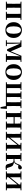

<svg xmlns="http://www.w3.org/2000/svg" viewBox="2898 -3490 775 6610"><g transform="rotate(90 3285.0 -184.5)"><path d="M105.9 0H247.6C245.6 -50.2 244.6 -165.3 244.6 -234.8V-301.2C244.6 -370.2 245.6 -485.5 247.6 -535.7H105.9C108.6 -485.5 109.6 -370.2 109.6 -301.2V-234.8C109.6 -165.3 108.6 -50.2 105.9 0ZM454.4 0H594.9C592.9 -50.2 591.9 -165.3 591.9 -234.8V-301.2C591.9 -370.2 592.9 -485.5 594.9 -535.7H454.4C456.4 -485.5 457.4 -370.2 457.4 -301.2V-234.8C457.4 -165.3 456.4 -50.2 454.4 0ZM37.2 0H317V-29.9L208.6 -40.2H147L37.2 -29.9ZM385 0H664.5V-29.9L557.1 -40.2H494.5L385 -29.9ZM37.2 -506.8 147 -495.5H176.9V-535.7H37.2ZM525.4 -495.5H557.1L664.3 -506.8V-535.7H525.4ZM176.9 -501.8H525.4V-535.7H176.9Z M1014 16.2C1171.7 16.2 1286.4 -90.2 1286.4 -269.8C1286.4 -449.1 1162 -551.9 1014 -551.9C866.7 -551.9 742.6 -447.6 742.6 -269.8C742.6 -92.4 855.5 16.2 1014 16.2ZM1014 -17.5C933.3 -17.5 886.2 -100.3 886.2 -268.1C886.2 -436.6 933.3 -518 1014 -518C1095.2 -518 1141.7 -436.6 1141.7 -268.1C1141.7 -100.3 1095.2 -17.5 1014 -17.5Z M1673.3 -42.8H1731.2L1924.2 -512.1H1933.2V-535.7H1900L1737.9 -144.6H1759.1L1589.3 -535.7H1461.7V-510.6H1471.5ZM1908.3 0H2042.1C2039.4 -50.2 2038.4 -165.3 2038.4 -234.8V-301.2C2038.4 -370.2 2039.4 -485.5 2042.1 -535.7H1918.2L1909.9 -217.9ZM1363.2 0H1567.9V-29.9L1477.5 -37.3H1458.9L1363.2 -29.9ZM1831.5 0H2111.1V-29.9L2002.6 -40.2H1940.3L1831.5 -29.9ZM1367.2 -506.8 1462.5 -495.5H1473.8V-535.7H1367.2ZM1449.1 0H1488V-219.6L1476.1 -535.7H1449.1ZM1970.6 -495.5H2002.9L2111.3 -506.8V-535.7H1970.6Z M2460 16.2C2617.7 16.2 2732.4 -90.2 2732.4 -269.8C2732.4 -449.1 2608 -551.9 2460 -551.9C2312.7 -551.9 2188.6 -447.6 2188.6 -269.8C2188.6 -92.4 2301.5 16.2 2460 16.2ZM2460 -17.5C2379.3 -17.5 2332.2 -100.3 2332.2 -268.1C2332.2 -436.6 2379.3 -518 2460 -518C2541.2 -518 2587.7 -436.6 2587.7 -268.1C2587.7 -100.3 2541.2 -17.5 2460 -17.5Z M2877.9 0H3013.7C3011.4 -50.2 3010.4 -165.3 3010.4 -234.8V-301.2C3010.4 -370.2 3011.4 -485.5 3013.7 -535.7H2877.9C2880.6 -485.5 2881.6 -370.2 2881.6 -301.2V-234.8C2881.6 -165.3 2880.6 -50.2 2877.9 0ZM3189.4 0H3322.3C3320.3 -50.2 3319 -165.3 3319 -234.8V-301.2C3319 -370.2 3320.3 -485.5 3322.3 -535.7H3189.4C3192.1 -485.5 3193.1 -370.2 3193.1 -301.2V-234.8C3193.1 -165.3 3192.1 -50.2 3189.4 0ZM3497 0H3633C3630.3 -50.2 3629.3 -165.3 3629.3 -234.8V-301.2C3629.3 -370.2 3630.3 -485.5 3633 -535.7H3497C3499 -485.5 3500 -370.2 3500 -301.2V-234.8C3500 -165.3 3499 -50.2 3497 0ZM3666.4 183.5H3714L3729 -33.6H2948.9V0H3677.3L3625.9 -32.6ZM2809.2 -506.8 2919 -495.5H2979.1L3075.7 -506.8V-535.7H2809.2ZM3128.4 -506.8 3229.5 -495.5H3285.7L3382.8 -506.8V-535.7H3128.4ZM3435.9 -506.8 3533.8 -495.5H3594.7L3701.7 -506.8V-535.7H3435.9ZM2809.2 0H2948.9V-40.2H2919L2809.2 -29.9Z M3870.9 0H4012.6C4010.6 -50.2 4009.6 -165.3 4009.6 -270.6V-291.8C4009.6 -370.2 4010.6 -485.5 4012.6 -535.7H3870.9C3873.6 -485.5 3874.6 -370.2 3874.6 -301.2V-234.8C3874.6 -165.3 3873.6 -50.2 3870.9 0ZM4231.6 0H4373C4371 -50.2 4370 -165.3 4370 -234.8V-301.2C4370 -370.2 4371 -485.5 4373 -535.7H4231.6C4234.6 -485.5 4235.6 -370.2 4235.6 -291.8V-270.6C4235.6 -165.3 4234.6 -50.2 4231.6 0ZM3802.2 0H4081.8V-29.9L3973.6 -40.2H3912L3802.2 -29.9ZM3802.2 -506.8 3912 -495.5H3973.6L4081.8 -506.8V-535.7H3802.2ZM4163.2 0H4442.4V-29.9L4334.5 -40.2H4271.9L4163.2 -29.9ZM4163.2 -506.8 4271.9 -495.5H4334.5L4442.4 -506.8V-535.7H4163.2ZM3941.9 -265.9H4302.1V-301H3941.9Z M4517.2 0H4796.8V-29.9L4694.4 -40.2H4626L4517.2 -29.9ZM4895.6 0H5169V-29.9L5060.3 -40.2H4992.5L4895.6 -29.9ZM4585.9 0H4718.4V-535.7H4585.9C4588.6 -485.5 4589.6 -370.2 4589.6 -301.2V-234.8C4589.6 -165.3 4588.6 -50.2 4585.9 0ZM4689.7 -51.6 4855.2 -257.7 5019.5 -460.9H5043.7L4996 -485.4L4825.6 -274.4L4666.4 -77.8H4641.4ZM4967.8 0H5099.6C5097.6 -50.2 5096.6 -165.3 5096.6 -234.8V-301.2C5096.6 -370.2 5097.6 -485.5 5099.6 -535.7H4967.8ZM4517.2 -506.8 4627 -495.5H4694.7L4796.8 -506.8V-535.7H4517.2ZM4895.6 -506.8 4992.8 -495.5H5060.5L5169 -506.8V-535.7H4895.6Z M5244.2 0H5523.8V-29.9L5415.6 -40.2H5354L5244.2 -29.9ZM5244.2 -506.8 5354 -495.5H5415.6L5523.8 -506.8V-535.7H5244.2ZM5312.9 0H5454.6C5452.6 -50.2 5451.6 -165.3 5451.6 -269.3V-289.8C5451.6 -370.2 5452.6 -485.5 5454.6 -535.7H5312.9C5315.6 -485.5 5316.6 -370.2 5316.6 -301.2V-234.8C5316.6 -165.3 5315.6 -50.2 5312.9 0ZM5629.8 -64.1C5643.5 -7.8 5669.7 10.2 5743.2 10.2C5771.4 10.2 5806.2 6.2 5831.6 0V-28.2L5676.7 -46L5771.3 -11.8L5727.6 -153.9C5700.2 -242.5 5649.6 -273.9 5521.4 -283.3L5519.2 -273.1C5578.6 -283.3 5619.7 -303.1 5649 -386.8C5664.4 -428.6 5677.9 -447.4 5705.8 -479.7L5655 -436.9C5681.5 -426.6 5702.7 -421.8 5734.7 -421.8C5777.4 -421.8 5810.7 -445.6 5810.7 -485.9C5810.7 -519.3 5794.1 -541.5 5759.1 -551.9C5691.8 -543.9 5656.7 -502.4 5621.3 -399.3C5587.7 -304.6 5542.7 -294.5 5486.8 -294.5H5383.9V-264.3H5486.4C5553.5 -264.3 5576.5 -247.9 5595.9 -181.4Z M5880.2 0H6159.8V-29.9L6057.4 -40.2H5989L5880.2 -29.9ZM6258.6 0H6532V-29.9L6423.3 -40.2H6355.5L6258.6 -29.9ZM5948.9 0H6081.4V-535.7H5948.9C5951.6 -485.5 5952.6 -370.2 5952.6 -301.2V-234.8C5952.6 -165.3 5951.6 -50.2 5948.9 0ZM6052.7 -51.6 6218.2 -257.7 6382.5 -460.9H6406.7L6359 -485.4L6188.6 -274.4L6029.4 -77.8H6004.4ZM6330.8 0H6462.6C6460.6 -50.2 6459.6 -165.3 6459.6 -234.8V-301.2C6459.6 -370.2 6460.6 -485.5 6462.6 -535.7H6330.8ZM5880.2 -506.8 5990 -495.5H6057.7L6159.8 -506.8V-535.7H5880.2ZM6258.6 -506.8 6355.8 -495.5H6423.5L6532 -506.8V-535.7H6258.6Z"/></g></svg>

Font: Source Han Serif TW VF
Style: Regular
Weight: 250
Designer: Ryoko NISHIZUKA 西塚涼子 (kana & ideographs); Frank Grießhammer (Latin, Greek & Cyrillic); Wenlong ZHANG 张文龙 (bopomofo); San
Foundry: Adobe
Version: Version 2.002;hotconv 1.1.0;makeotfexe 2.6.0